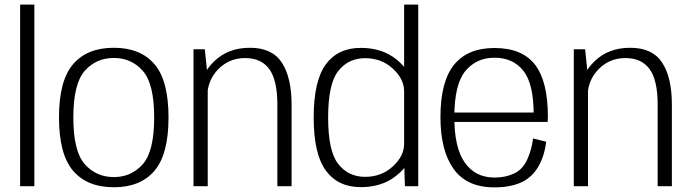

<svg xmlns="http://www.w3.org/2000/svg" viewBox="-20 -805 2985 830"><path d="M67 0H128.5V-785H67Z M472 4.5Q587 4.5 647.8 -66.8Q708.5 -138 708.5 -297.5Q708.5 -456.5 647.8 -527.5Q587 -598.5 472 -598.5Q357 -598.5 296 -527.5Q235 -456.5 235 -297.5Q235 -138 296 -66.8Q357 4.5 472 4.5ZM472 -39.5Q396 -39.5 346.5 -95.2Q297 -151 297 -297Q297 -443 346.5 -498.8Q396 -554.5 472 -554.5Q548 -554.5 597.2 -498.8Q646.5 -443 646.5 -297Q646.5 -151 597.2 -95.2Q548 -39.5 472 -39.5Z M816.5 0H878V-469L865.5 -592H816.5ZM1179 0H1240.5V-352Q1240.5 -470 1198.5 -534.2Q1156.5 -598.5 1060.5 -598.5Q967 -598.5 907 -541Q847 -483.5 847 -414L876 -386Q876 -457.5 923.5 -505.8Q971 -554 1039.5 -554Q1109.5 -554 1144.2 -506.2Q1179 -458.5 1179 -352.5Z M1730.5 0H1788V-785H1727V-103ZM1539.5 4Q1631 4 1692 -44.5Q1753 -93 1753 -141.5L1727 -183.5Q1727 -130.5 1678 -85.5Q1629 -40.5 1558.5 -40.5Q1486 -40.5 1442.2 -96Q1398.5 -151.5 1398.5 -297Q1398.5 -442.5 1442.2 -498Q1486 -553.5 1558.5 -553.5Q1629 -553.5 1678 -508.5Q1727 -463.5 1727 -410.5L1753 -452.5Q1753 -501 1692 -549.5Q1631 -598 1539.5 -598Q1441 -598 1388.5 -526.8Q1336 -455.5 1336 -297Q1336 -139.5 1388.5 -67.8Q1441 4 1539.5 4Z M2117.5 5V-37.5Q2035 -37.5 1989.5 -101.8Q1944 -166 1944 -298Q1944 -440.5 1991.8 -498Q2039.5 -555.5 2117.5 -555.5Q2197.5 -555.5 2242.2 -499.5Q2287 -443.5 2287 -310L2292.5 -318.5H1935.5V-278H2347.5Q2348.5 -288.5 2348.5 -300Q2348.5 -453.5 2292.8 -525.5Q2237 -597.5 2117.5 -597.5Q2001.5 -597.5 1942.8 -525Q1884 -452.5 1884 -298Q1884 -154.5 1940.8 -74.8Q1997.5 5 2117.5 5ZM2117.5 -37.5V5Q2185 5 2232 -16Q2279 -37 2306.5 -83.8Q2334 -130.5 2341 -192.5L2284.5 -206.5Q2278 -156 2258.5 -114Q2239 -72 2202 -54.8Q2165 -37.5 2117.5 -37.5Z M2460.5 0H2522V-469L2509.5 -592H2460.5ZM2823 0H2884.5V-352Q2884.5 -470 2842.5 -534.2Q2800.5 -598.5 2704.5 -598.5Q2611 -598.5 2551 -541Q2491 -483.5 2491 -414L2520 -386Q2520 -457.5 2567.5 -505.8Q2615 -554 2683.5 -554Q2753.5 -554 2788.2 -506.2Q2823 -458.5 2823 -352.5Z"/></svg>

Font: Anybody UltraCondensed Thin Light
Style: Regular
Weight: 300
Version: Version 1.111